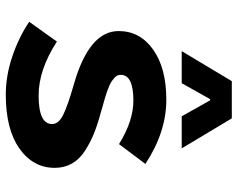

<svg xmlns="http://www.w3.org/2000/svg" viewBox="-96 -684 793 640"><g transform="rotate(90 300.0 -364.5)"><path d="M150.9 -574.2 251 -741.2H375L475.1 -574.2H368.2L314.9 -668.9H311L257.8 -574.2ZM295.9 12.2Q232.4 12.2 168 -9.8Q103.5 -31.7 53.2 -65.9L119.1 -158.2Q212.9 -97.2 298.8 -97.2Q394 -97.2 394 -142.1Q394 -164.1 362.8 -179.4Q331.5 -194.8 261.2 -214.8Q84 -265.6 84 -363.8Q84 -435.1 145.8 -479Q207.5 -522.9 313 -522.9Q420.9 -522.9 526.9 -453.1L460.9 -365.2Q383.8 -413.1 315.9 -413.1Q230 -413.1 230 -371.1Q230 -365.2 232.2 -359.9Q234.4 -354.5 240.2 -349.6Q246.1 -344.7 251.5 -340.8Q256.8 -336.9 267.6 -332.5Q278.3 -328.1 285.9 -325.2Q293.5 -322.3 308.1 -318.1Q322.8 -314 331.3 -311.5Q339.8 -309.1 356.9 -304.2Q397.9 -293 427.7 -280.8Q457.5 -268.6 484.6 -250.7Q511.7 -232.9 525.9 -207.8Q540 -182.6 540 -150.9Q540 -79.1 475.8 -33.4Q411.6 12.2 295.9 12.2Z"/></g></svg>

Font: Office Code Pro D Bold
Style: Regular
Weight: 700
Designer: Nathan Rutzky & Paul D. Hunt
Foundry: Adobe Systems Incorporated
Version: Version 1.004;PS 001.004;hotconv 1.0.70;makeotf.lib2.5.58329